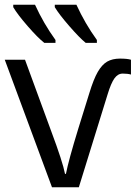

<svg xmlns="http://www.w3.org/2000/svg" viewBox="-20 -786 570 806"><path d="M529.8 -535.2V-473.1Q515.6 -477.1 495.1 -477.1Q474.6 -477.1 460 -456.5Q445.8 -436 432.1 -391.1L311 0H198.2L0 -535.2H85L194.8 -235.8Q243.7 -105 252.9 -56.2H256.8Q268.1 -113.8 308.1 -244.1L355 -395Q373 -454.1 390.6 -484.4Q408.2 -514.6 429.7 -527.3Q452.1 -540 483.4 -540Q514.6 -540 529.8 -535.2ZM212.9 -606H166Q138.7 -627.4 96.2 -676.3Q53.7 -725.1 35.6 -755.9V-766.1H127Q163.1 -687 212.9 -618.2ZM386.7 -606H339.8Q314.5 -626.5 271.5 -675.8Q228.5 -725.1 210 -755.9V-766.1H300.8Q336.9 -687 386.7 -618.2Z"/></svg>

Font: OpenSans
Style: Regular
Weight: 400
Foundry: Ascender Corporation
Version: Version 1.10